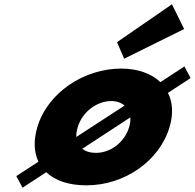

<svg xmlns="http://www.w3.org/2000/svg" viewBox="-20 -847 907 893"><path d="M866.6 -484 837.7 -538 726 -465C683.9 -505 620.7 -528 543.7 -528C370.7 -528 201.4 -416 153.7 -256C135.3 -194 137.9 -139 158.8 -95L55.8 -28L84.8 26L195.2 -46C235.6 -7 300 15 382 15C559 15 721.7 -98 768.7 -256C786.9 -317 783.3 -372 761.1 -415ZM341.7 -256C362.9 -327 430.8 -377 497.8 -377C522.8 -377 544.4 -369 559.5 -356L335 -210C334.2 -224 336.7 -239 341.7 -256ZM426 -136C399 -136 378.1 -143 362.7 -155L586.1 -301C587 -287 585.5 -272 580.7 -256C559.9 -186 495 -136 426 -136ZM524.3 -651 557.4 -574 836.5 -712 779.8 -827Z"/></svg>

Font: Hussar
Style: BdOblThree
Weight: 700
Foundry: Cannot Into Space Fonts
Version: Version 2.00